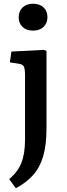

<svg xmlns="http://www.w3.org/2000/svg" viewBox="-20 -779 358 1028"><path d="M157 -615Q122 -615 101 -634.5Q80 -654 80 -686Q80 -719 101 -739Q122 -759 157 -759Q192 -759 213 -739.5Q234 -720 234 -687Q234 -655 213 -635Q192 -615 157 -615ZM65 229 29 180Q75 142 94.5 93Q114 44 114 -32V-376Q114 -411 107.5 -423Q101 -435 79 -438L33 -445L41 -503L215 -512L229 -506V-95Q229 -4 211.5 56.5Q194 117 158 157.5Q122 198 65 229Z"/></svg>

Font: Literata Medium
Style: Regular
Weight: 500
Designer: Latin by Veronika Burian and Jose Scaglione. Greek by Irene Vlachou. Cyrillic by Vera Evstafieva.
Foundry: TypeTogether
Version: Version 3.103; ttfautohint (v1.8.4.7-5d5b);gftools[0.9.29]